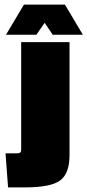

<svg xmlns="http://www.w3.org/2000/svg" viewBox="-20 -804 380 834"><path d="M282 -621V-130Q282 -50 241 -20Q200 10 88 10H15L4 -138H54Q65 -138 68.5 -142Q72 -146 72 -155V-621ZM262 -784 340 -653H209L174 -705L138 -653H6L84 -784Z"/></svg>

Font: Passion One
Style: Bold
Weight: 700
Designer: Alejandro Lo Celso
Foundry: Fontstage
Version: Version 1.002